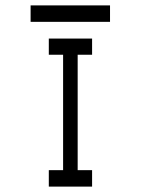

<svg xmlns="http://www.w3.org/2000/svg" viewBox="-20 -740 526 712"><path d="M161 -597H321.5V-537H268V-109H321.5V-48H161V-109H214V-537H161ZM93.5 -720H388V-659H93.5Z"/></svg>

Font: 3270 Nerd Font Mono SemCond
Style: Regular
Weight: 400
Monospace: yes
Version: Version 3.0.1;Nerd Fonts 3.1.1